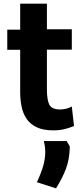

<svg xmlns="http://www.w3.org/2000/svg" viewBox="-20 -700 440 1056"><path d="M221 76Q226 97 227.5 110Q229 123 229 134Q229 173 217.5 213Q206 253 183 302L288 336Q323 280 342.5 229Q362 178 364 108Q364 104 356 92Q348 80 348 76ZM387 -7 375 -114Q344 -98 311 -98Q265 -98 251.5 -124Q238 -150 238 -209V-427H375V-539H238V-680H91V-537H20V-426H91V-193Q91 -153 98.5 -115Q106 -77 125.5 -47.5Q145 -18 181 -0.5Q217 17 274 17Q310 17 339.5 9Q369 1 387 -7Z"/></svg>

Font: Repo Bold
Style: Bold
Weight: 700
Designer: Stefan Peev
Foundry: Context Ltd
Version: Version 1.502